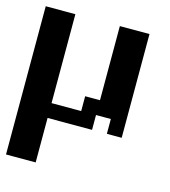

<svg xmlns="http://www.w3.org/2000/svg" viewBox="-97 -517 694 782"><g transform="rotate(15 250.0 -125.5)"><path d="M0 -437.5H125V-62.5H250V-125H312.5V-437.5H437.5V0H375V-62.5H312.5V0H125V187.5H0Z"/></g></svg>

Font: NeoDunggeunmo
Style: Regular
Weight: 400
Monospace: yes
Version: Version 1.600